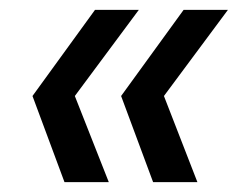

<svg xmlns="http://www.w3.org/2000/svg" viewBox="-20 -490 501 390"><path d="M201 -120H111L46 -295L173 -470H262L132 -295ZM381 -120H291L226 -295L353 -470H443L313 -295Z"/></svg>

Font: SVN-Poppins
Style: Italic
Weight: 400
Italic angle: -10°
Designer: Ninad Kale (Devanagari), Jonny Pinhorn (Latin)
Foundry: Indian Type Foundry
Version: Version 3.002 2017; ttfautohint (v1.8.3)